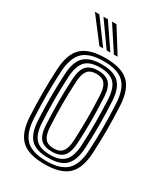

<svg xmlns="http://www.w3.org/2000/svg" viewBox="-195 -872 844 968"><g transform="rotate(30 227.0 -387.5)"><path d="M227.2 8.8Q131.2 8.8 89.8 -32Q48.2 -72.8 43.5 -162Q40 -232.2 39.8 -298Q39.5 -363.8 43.5 -438.5Q48.5 -530.8 92 -569.8Q135.5 -608.8 227.2 -608.8Q320.5 -608.8 363 -569.1Q405.5 -529.5 410.2 -438.2Q413.8 -368 413.9 -300.5Q414 -233 410.2 -162Q405 -69.5 361.9 -30.4Q318.8 8.8 227.2 8.8ZM227.2 -9.5Q309 -9.5 345.9 -45.6Q382.8 -81.8 387.2 -163.2Q391 -232.8 391 -297.9Q391 -363 387.2 -437Q383.2 -518 346.6 -554.2Q310 -590.5 227.2 -590.5Q145.5 -590.5 108.2 -554.8Q71 -519 66.2 -437Q62.2 -357 62.6 -294.2Q63 -231.5 66.2 -163.2Q70.5 -82.2 107.2 -45.9Q144 -9.5 227.2 -9.5ZM227.2 -28Q155 -28 124 -60.8Q93 -93.5 89 -165Q85.5 -235.5 85.4 -298.9Q85.2 -362.2 89.2 -435.8Q93.2 -509.5 125.6 -540.8Q158 -572 227.2 -572Q297.5 -572 329.1 -540.1Q360.8 -508.2 364.5 -436.2Q368.2 -361 368.2 -298.4Q368.2 -235.8 364.5 -164.5Q360.5 -92.8 329.1 -60.4Q297.8 -28 227.2 -28ZM227.2 -46.2Q285 -46.2 311.5 -74.1Q338 -102 341.8 -166.8Q345 -232 345.1 -295.1Q345.2 -358.2 341.8 -434Q338.5 -499.2 311.4 -526.5Q284.2 -553.8 227.2 -553.8Q167.2 -553.8 141.4 -525Q115.5 -496.2 112 -433.8Q108.5 -366.8 108.4 -303.2Q108.2 -239.8 112 -165.8Q115.5 -102 142 -74.1Q168.5 -46.2 227.2 -46.2ZM227.2 -64.5Q180.8 -64.5 159.2 -88.2Q137.8 -112 135 -166.5Q131.5 -237.5 131.4 -300Q131.2 -362.5 135 -433Q138 -488.5 159.8 -512Q181.5 -535.5 227.2 -535.5Q273.2 -535.5 294.6 -511.8Q316 -488 318.8 -433.2Q322.5 -356.8 322.4 -294.1Q322.2 -231.5 318.8 -167.5Q315.8 -112.5 294.5 -88.5Q273.2 -64.5 227.2 -64.5ZM227.2 -83Q261.8 -83 277.5 -103Q293.2 -123 296 -168.5Q299 -231.5 299.4 -292.5Q299.8 -353.5 296 -432.2Q293.8 -476.8 278 -496.9Q262.2 -517 227.2 -517Q191.2 -517 175.8 -496.4Q160.2 -475.8 157.8 -432Q154 -359.5 154.1 -299.6Q154.2 -239.8 157.8 -167.5Q160.2 -123.5 176 -103.2Q191.8 -83 227.2 -83ZM169.8 -645 63.5 -784H89L191.5 -645ZM212 -645 113.2 -784H138.8L233.5 -645ZM254 -645 163 -784H188.8L275.8 -645Z"/></g></svg>

Font: Big Shoulders Inline Text
Style: Bold
Weight: 700
Designer: Patric King
Foundry: XO Type Co
Version: Version 1.000